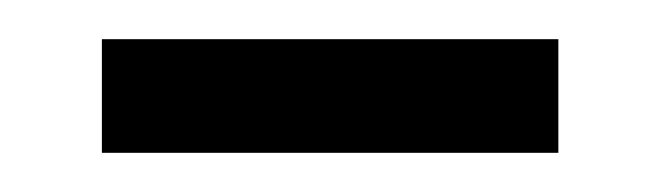

<svg xmlns="http://www.w3.org/2000/svg" viewBox="-20 -314 337 98"><path d="M32 -294H265V-236H32Z"/></svg>

Font: Roundo
Style: Regular
Weight: 400
Designer: Namrata Goyal (Gurmukhi), Shiva Nallaperumal (Latin)
Foundry: Indian Type Foundry
Version: Version 1.000;PS 1.0;hotconv 1.0.88;makeotf.lib2.5.647800